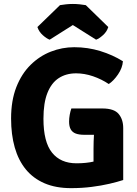

<svg xmlns="http://www.w3.org/2000/svg" viewBox="-20 -936 694 970"><path d="M601 -626.5Q598.5 -592.5 576.2 -560Q554 -527.5 529.5 -511.5Q493 -536 449.8 -550.8Q406.5 -565.5 364.5 -565.5Q314 -565.5 277 -541.5Q240 -517.5 219.8 -467Q199.5 -416.5 199.5 -336Q199.5 -219 242.8 -165Q286 -111 366.5 -111Q415.5 -111 454.5 -120Q493.5 -129 519 -136L602.5 -26.5Q573.5 -17 532.8 -7.5Q492 2 443 8.2Q394 14.5 339 14.5Q262 14.5 205 -10Q148 -34.5 110.5 -80.2Q73 -126 54.5 -191Q36 -256 36 -337Q36 -428 62.5 -495.8Q89 -563.5 134.5 -608.2Q180 -653 237 -675.2Q294 -697.5 355 -697.5Q423.5 -697.5 486.8 -678Q550 -658.5 601 -626.5ZM452.5 -185.5Q452.5 -221 455 -260.8Q457.5 -300.5 467 -334L602.5 -289V-26.5L452.5 -24.5ZM497 -388Q556.5 -388 579.5 -360.2Q602.5 -332.5 602.5 -289V-255H405.5Q380 -255 363 -261.2Q346 -267.5 337.5 -282.2Q329 -297 329 -322Q329 -338 332.2 -356Q335.5 -374 340.5 -388ZM413.5 -910 527 -799.5Q520 -776 500.5 -758.5Q481 -741 465.5 -735.5L348 -809.5L231 -735.5Q215.5 -741 196 -758.5Q176.5 -776 169 -799.5L283 -910Q296.5 -912.5 313.5 -914.2Q330.5 -916 348 -916Q365.5 -916 382.5 -914.2Q399.5 -912.5 413.5 -910Z"/></svg>

Font: Signika Light
Style: Bold
Weight: 700
Version: Version 2.003;gftools[0.9.32]